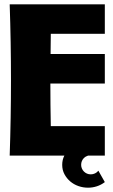

<svg xmlns="http://www.w3.org/2000/svg" viewBox="-20 -723 525 892"><path d="M467 -703V-566H216L215 -472H467V-335H214Q214 -285 214.5 -236Q215 -187 216 -137H467V0H389L384 2Q376 5 370 11Q364 17 360.5 25Q357 33 357 43Q357 52 360.5 60Q364 68 370 74Q376 80 384 83.5Q392 87 402 87Q412 87 421.5 82.5Q431 78 437 70L467 123Q450 136 430 142.5Q410 149 389 149Q366 149 344.5 141.5Q323 134 306.5 120Q290 106 279.5 86.5Q269 67 269 43Q269 19 279 0H25Q31 -175 31 -350Q31 -527 25 -703Z"/></svg>

Font: CAT Rhythmus
Style: Regular
Weight: 400
Designer: Peter Wiegel nach alter Vorlage
Foundry: Peter Wiegel
Version: 1.000